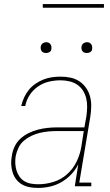

<svg xmlns="http://www.w3.org/2000/svg" viewBox="-20 -914 540 942"><path d="M167 8Q146 8 126 4.5Q106 1 89 -8.5Q72 -18 60 -33.5Q48 -49 42 -68Q36 -87 35 -107.5Q34 -128 38 -149Q41 -172 51.5 -194.5Q62 -217 80 -233.5Q98 -250 120.5 -261Q143 -272 166.5 -278Q190 -284 213 -286.5Q236 -289 259 -289H394L404 -344Q407 -366 407.5 -388.5Q408 -411 403 -431.5Q398 -452 387 -469.5Q376 -487 359 -498.5Q342 -510 320.5 -515Q299 -520 277 -520Q249 -520 220.5 -513.5Q192 -507 167 -490Q142 -473 125.5 -447.5Q109 -422 104 -394H84Q89 -415 98 -435Q107 -455 121 -472.5Q135 -490 154 -503Q173 -516 193.5 -524Q214 -532 235 -535Q256 -538 277 -538Q302 -538 326 -533Q350 -528 369.5 -515Q389 -502 402.5 -482.5Q416 -463 422 -440Q428 -417 427.5 -391.5Q427 -366 423 -341L369 -18H428V0H347L364 -108Q351 -81 329 -58Q307 -35 280.5 -20Q254 -5 225 1.5Q196 8 167 8ZM168 -10Q205 -10 242.5 -21.5Q280 -33 309.5 -59.5Q339 -86 356 -121.5Q373 -157 379 -194L391 -271H259Q238 -271 217 -269Q196 -267 175 -262Q154 -257 134 -247.5Q114 -238 97 -223.5Q80 -209 70.5 -188.5Q61 -168 57 -148Q54 -130 55 -112Q56 -94 61 -77.5Q66 -61 76 -47Q86 -33 100.5 -24.5Q115 -16 132.5 -13Q150 -10 168 -10ZM406 -654Q400 -654 394 -656Q388 -658 384.5 -663Q381 -668 380 -674Q379 -680 380 -686Q381 -691 383.5 -695Q386 -699 389.5 -701.5Q393 -704 397.5 -705.5Q402 -707 406 -707Q413 -707 418.5 -704.5Q424 -702 427.5 -697Q431 -692 432 -686Q433 -680 432 -674Q432 -669 429.5 -665Q427 -661 423 -658.5Q419 -656 415 -655Q411 -654 406 -654ZM206 -654Q200 -654 194 -656Q188 -658 184.5 -663Q181 -668 180 -674Q179 -680 180 -686Q181 -691 183.5 -695Q186 -699 189.5 -701.5Q193 -704 197.5 -705.5Q202 -707 206 -707Q213 -707 218.5 -704.5Q224 -702 227.5 -697Q231 -692 232 -686Q233 -680 232 -674Q232 -669 229.5 -665Q227 -661 223 -658.5Q219 -656 215 -655Q211 -654 206 -654ZM190 -876V-894H490V-876Z"/></svg>

Font: Iosevka Curly Slab ThObl
Style: Regular
Weight: 100
Italic angle: -9°
Monospace: yes
Designer: Belleve Invis
Foundry: Belleve Invis
Version: Version 11.0.0; ttfautohint (v1.8.3)